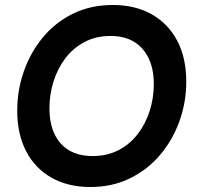

<svg xmlns="http://www.w3.org/2000/svg" viewBox="-20 -733 788 769"><path d="M342 16Q252 16 186 -21.5Q120 -59 84.5 -127.5Q49 -196 49 -290Q49 -372 75.5 -447.5Q102 -523 151.5 -583Q201 -643 272 -678Q343 -713 432 -713Q522 -713 588 -675.5Q654 -638 690 -569.5Q726 -501 726 -406Q726 -324 699 -248.5Q672 -173 622 -113.5Q572 -54 501 -19Q430 16 342 16ZM351 -108Q409 -108 454.5 -131.5Q500 -155 531.5 -196Q563 -237 579.5 -288.5Q596 -340 596 -397Q596 -485 551 -537Q506 -589 423 -589Q364 -589 318 -564.5Q272 -540 241 -498.5Q210 -457 194 -405.5Q178 -354 178 -299Q178 -240 198 -197Q218 -154 256.5 -131Q295 -108 351 -108Z"/></svg>

Font: Hanken Grotesk
Style: Bold Italic
Weight: 700
Italic angle: -8°
Designer: Alfredo Marco Pradil
Foundry: Hanken Design Co.
Version: Version 3.013